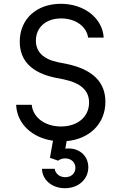

<svg xmlns="http://www.w3.org/2000/svg" viewBox="-20 -730 640 1011"><path d="M268 159H201C203 218 254 261 322 261C393 261 445 214 445 151C445 87 392 44 324 53L331 13C453 2 535 -80 535 -194C535 -300 465 -366 328 -394L287 -402C209 -418 169 -456 169 -516C169 -586 222 -633 302 -633C377 -633 436 -591 444 -532H526C520 -634 424 -710 300 -710C172 -710 84 -629 84 -511C84 -409 149 -345 275 -320L316 -312C405 -293 449 -254 449 -190C449 -115 389 -64 301 -64C217 -64 154 -111 147 -178H65C69 -79 148 -5 259 11L243 101L286 116C295 109 308 104 323 104C354 104 377 124 377 154C377 183 355 203 324 203C294 203 272 185 268 159Z"/></svg>

Font: CommitMonoNiceRocks
Style: Regular
Weight: 400
Monospace: yes
Designer: Eigil Nikolajsen
Foundry: Eigil Nikolajsen
Version: Version 1.143